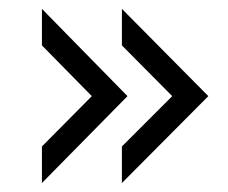

<svg xmlns="http://www.w3.org/2000/svg" viewBox="-20 -482 518 436"><path d="M256.8 -149.4 371.1 -263.7 256.8 -378.9V-461.9L453.1 -263.7L256.8 -66.4ZM75.2 -149.4 188.5 -263.7 75.2 -378.9V-461.9L269.5 -263.7L75.2 -66.4Z"/></svg>

Font: Dinish
Style: Regular
Weight: 400
Designer: Bert Driehuis
Foundry: Playbeing
Version: Version 3.006; git-39231f3c-release